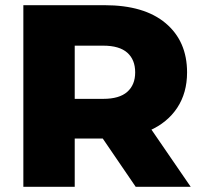

<svg xmlns="http://www.w3.org/2000/svg" viewBox="-20 -720 780 740"><path d="M70 0V-700H383Q536 -700 618.5 -630.5Q701 -561 701 -441Q701 -362 663 -304.5Q625 -247 555.5 -216.5Q486 -186 390 -186H180L268 -269V0ZM503 0 329 -255H540L715 0ZM268 -248 180 -339H378Q440 -339 470.5 -366Q501 -393 501 -441Q501 -490 470.5 -517Q440 -544 378 -544H180L268 -635Z"/></svg>

Font: Montserrat Thin ExtraBold
Style: Regular
Weight: 800
Version: Version 9.000